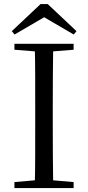

<svg xmlns="http://www.w3.org/2000/svg" viewBox="-20 -949 445 969"><path d="M220.8 -928.5 366 -791.8 352.2 -774.8 173.8 -878.9H231.8L53.6 -774.8L39.6 -791.8L184.8 -928.5ZM52.8 0V-30.1L190.9 -42.1H212.5L351.6 -30.1V0ZM155.3 0Q157.5 -83.6 157.6 -167.7Q157.7 -251.7 157.7 -336.8V-391.1Q157.7 -476.1 157.6 -560.4Q157.5 -644.8 155.3 -728H248.5Q247.3 -645.2 246.8 -560.7Q246.3 -476.1 246.3 -391.1V-337Q246.3 -252.2 246.8 -168.1Q247.3 -84.1 248.5 0ZM52.8 -698V-728H351.6V-698L212.5 -686.9H190.9Z"/></svg>

Font: Noto Serif SC
Style: Regular
Weight: 200
Designer: Ryoko NISHIZUKA 西塚涼子 (kana & ideographs); Frank Grießhammer (Latin, Greek & Cyrillic); Wenlong ZHANG 张文龙 (bopomofo); San
Foundry: Adobe
Version: Version 2.001;hotconv 1.1.0;makeotfexe 2.6.0